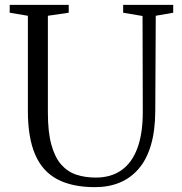

<svg xmlns="http://www.w3.org/2000/svg" viewBox="-20 -763 749 792"><path d="M372 9Q278 9 216.5 -23.5Q155 -56 125 -125.5Q95 -195 95 -305.5V-698L20 -710.5V-743H263.5V-710.5L177.5 -698V-298.5Q177.5 -218.5 191.8 -166.5Q206 -114.5 232.2 -84.5Q258.5 -54.5 294.8 -42.5Q331 -30.5 375 -30.5Q437.5 -30.5 480.8 -60.8Q524 -91 546.5 -151.2Q569 -211.5 569 -301L568 -697L488 -710.5V-743H694.5V-710.5L622.5 -698L620.5 -305Q620 -223.5 602.5 -164.2Q585 -105 552 -66.8Q519 -28.5 473.8 -9.8Q428.5 9 372 9Z"/></svg>

Font: Merriweather 72pt Light
Style: Regular
Weight: 300
Version: Version 2.100